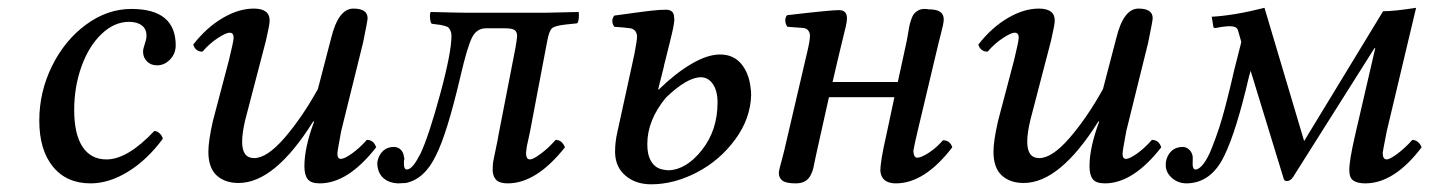

<svg xmlns="http://www.w3.org/2000/svg" viewBox="-20 -462 3678 494"><path d="M398.9 -105Q358.9 -50.8 309.8 -20.5Q260.7 9.8 212.9 9.8Q151.4 9.8 116.2 -33.2Q81.1 -76.2 81.1 -151.9Q81.1 -225.6 113.8 -292Q146.5 -358.4 201.4 -398.7Q256.3 -439 317.9 -439Q432.1 -439 432.1 -345.2Q432.1 -324.2 417.7 -309.1Q403.3 -293.9 383.8 -293.9Q368.2 -293.9 358.2 -304Q348.1 -314 348.1 -329.1Q348.1 -336.4 352.5 -348.9Q356.9 -361.3 356.9 -370.1Q356.9 -387.2 345 -396.5Q333 -405.8 312 -405.8Q273.9 -405.8 241.2 -374.5Q208.5 -343.3 189.7 -291Q170.9 -238.8 170.9 -179.2Q170.9 -116.7 192.4 -84.2Q213.9 -51.8 253.9 -51.8Q308.1 -51.8 377 -125Q383.8 -125 390.4 -119.1Q397 -113.3 398.9 -105Z M788.1 -148.9 786.1 -149.9Q687 8.8 593.8 8.8Q558.6 8.8 537.4 -10.7Q516.1 -30.3 516.1 -71.8Q516.1 -99.1 527.8 -150.9L568.8 -306.2Q581.1 -356 581.1 -365.2Q581.1 -377.9 570.8 -377.9Q561.5 -377.9 540.3 -364Q519 -350.1 501 -329.1Q482.9 -329.1 477.1 -347.2Q511.2 -391.1 552.7 -415.5Q594.2 -439.9 632.8 -439.9Q673.8 -439.9 673.8 -409.2Q673.8 -398.4 664.1 -356.9L610.8 -152.8Q603 -119.6 603 -97.2Q603 -55.2 633.8 -55.2Q667 -55.2 712.2 -107.4Q757.3 -159.7 797.9 -232.9L832 -363.8Q850.6 -439.9 889.2 -439.9Q925.8 -439.9 925.8 -415Q925.8 -409.2 914.1 -352.1L857.9 -125Q848.1 -73.2 848.1 -66.9Q848.1 -53.2 856.9 -53.2Q866.2 -53.2 885.7 -67.1Q905.3 -81.1 923.8 -102.1Q941.4 -102.1 947.8 -83Q875.5 9.8 802.7 9.8Q779.8 9.8 771.5 -1.2Q763.2 -12.2 763.2 -34.2Q763.2 -82.5 788.1 -148.9Z M1262.7 -115.2 1306.6 -340.8Q1310.5 -365.2 1310.5 -369.1Q1310.5 -380.4 1303.7 -384.8Q1296.9 -389.2 1279.8 -389.2H1230.5Q1206.1 -389.2 1194.1 -364.7Q1182.1 -340.3 1164.6 -265.1Q1129.9 -117.2 1101.6 -62Q1072.8 -1.5 1024.4 8.8Q1021 8.8 1014.4 9.3Q1007.8 9.8 1004.4 9.8Q979.5 8.8 965.1 -5.1Q950.7 -19 950.7 -43.9Q953.6 -62 964.8 -73Q976.1 -84 993.7 -84Q1005.4 -83.5 1012 -75.9Q1018.6 -68.4 1019.5 -57.1Q1021.5 -53.7 1019.5 -49.8Q1017.6 -25.9 1026.4 -25.9Q1040.5 -25.9 1057.6 -59.1Q1060.5 -64.9 1061.5 -65.9Q1082.5 -109.9 1112.1 -218.3Q1141.6 -326.7 1141.6 -370.1Q1141.6 -377.4 1139.2 -382.6Q1136.7 -387.7 1134.5 -390.4Q1132.3 -393.1 1124.5 -395.3Q1116.7 -397.5 1113.5 -397.9Q1110.4 -398.4 1098.1 -399.9Q1093.3 -400.4 1090.8 -400.9Q1087.4 -403.8 1086.4 -415.8Q1085.4 -427.7 1088.4 -431.2Q1162.6 -429.2 1184.6 -429.2H1382.8L1468.8 -431.2Q1470.2 -424.8 1469 -414.1Q1467.8 -403.3 1464.4 -401.9L1435.5 -398.9Q1408.2 -396 1400.4 -389.4Q1392.6 -382.8 1387.7 -355L1343.8 -124Q1342.3 -116.2 1339.8 -105.2Q1337.4 -94.2 1335.9 -87.4Q1334.5 -80.6 1334.5 -76.2Q1333.5 -73.2 1333.5 -67.9Q1333.5 -51.8 1343.8 -51.8Q1351.6 -51.8 1371.1 -66.2Q1390.6 -80.6 1409.7 -102.1Q1425.8 -102.1 1433.6 -83Q1359.9 9.8 1286.6 9.8Q1266.6 9.8 1257.8 2Q1249 -5.9 1247.6 -22Q1247.6 -34.2 1248.5 -43Q1250 -52.7 1255.4 -77.6Q1260.7 -102.5 1262.7 -115.2Z M1693.4 -210.9Q1645.5 -152.8 1645.5 -91.8Q1645 -64.5 1655.3 -47.1Q1665.5 -29.8 1684.6 -25.9Q1694.3 -23.9 1700.2 -23.9Q1746.1 -25.4 1786.1 -76.2Q1826.2 -127 1826.2 -198.2Q1826.2 -228 1814.2 -245.6Q1802.2 -263.2 1783.2 -263.2Q1748 -263.2 1693.4 -210.9ZM1687.5 -288.1 1673.3 -231.9H1675.3Q1717.8 -273.4 1759 -297.6Q1800.3 -321.8 1832.5 -321.8Q1867.2 -321.8 1887.2 -297.6Q1907.2 -273.4 1911.1 -236.8Q1912.6 -228 1912.6 -217.8Q1911.1 -156.7 1871.3 -102.8Q1831.5 -48.8 1772.7 -18.3Q1713.9 12.2 1655.3 12.2Q1615.7 12.2 1589.4 -10Q1563 -32.2 1562.5 -70.8Q1562.5 -96.7 1568.4 -122.1L1604.5 -287.1Q1611.3 -318.8 1612.3 -323.2Q1619.1 -357.9 1619.1 -369.1Q1617.2 -386.7 1601.6 -389.2Q1589.8 -391.1 1560.5 -393.1Q1550.3 -408.7 1560.5 -421.9Q1572.8 -423.3 1605.2 -428Q1637.7 -432.6 1658.2 -434.8Q1678.7 -437 1693.4 -437Q1714.4 -437 1714.4 -417Q1715.8 -411.6 1714.4 -404.8Q1713.4 -396.5 1710.7 -383.8Q1708 -371.1 1703.1 -351.8Q1698.2 -332.5 1695.3 -320.8Q1694.3 -315.4 1691.4 -304.9Q1688.5 -294.4 1687.5 -288.1Z M1997.1 -71.8 2055.2 -320.8Q2064 -356.4 2064 -370.1Q2064 -377.9 2059.3 -383.8Q2054.7 -389.6 2045.9 -390.1L2005.9 -393.1Q2001 -399.9 2000.5 -408.2Q2000 -416.5 2004.9 -422.9Q2117.2 -436 2138.2 -436Q2159.2 -436 2159.2 -415Q2159.2 -407.2 2156 -393.3Q2152.8 -379.4 2147 -356.2Q2141.1 -333 2138.2 -319.8L2122.1 -251H2290L2313 -356.9Q2314.5 -363.3 2316.4 -376Q2318.4 -388.7 2319.8 -395.5Q2321.3 -402.3 2324.5 -411.9Q2327.6 -421.4 2331.8 -426.5Q2335.9 -431.6 2342.8 -435.3Q2349.6 -439 2358.9 -439Q2366.2 -439 2368.2 -438Q2390.1 -438 2399.2 -431.4Q2408.2 -424.8 2408.2 -412.1Q2408.2 -406.7 2406 -396.2Q2403.8 -385.7 2400.1 -371.8Q2396.5 -357.9 2395 -352.1L2340.8 -124Q2331.5 -84.5 2331.1 -79.1Q2330.1 -76.2 2330.1 -71.8Q2331.5 -56.2 2339.8 -56.2Q2349.6 -56.2 2368.9 -68.4Q2388.2 -80.6 2406.2 -101.1Q2424.3 -101.1 2430.2 -83Q2358.9 9.8 2285.2 9.8Q2248 9.8 2245.1 -22Q2245.1 -47.9 2260.3 -113.8L2281.2 -211.9H2112.8L2081.1 -69.8Q2080.1 -65.4 2078.1 -55.9Q2076.2 -46.4 2075.2 -42Q2071.3 -16.6 2060.5 -3.4Q2049.8 9.8 2026.9 9.8Q2002.9 9.8 1993.4 2.9Q1983.9 -3.9 1983.9 -17.1Q1983.9 -21 1986.1 -29.8Q1988.3 -38.6 1991.9 -51.8Q1995.6 -64.9 1997.1 -71.8Z M2808.1 -148.9 2806.2 -149.9Q2707 8.8 2613.8 8.8Q2578.6 8.8 2557.4 -10.7Q2536.1 -30.3 2536.1 -71.8Q2536.1 -99.1 2547.9 -150.9L2588.9 -306.2Q2601.1 -356 2601.1 -365.2Q2601.1 -377.9 2590.8 -377.9Q2581.5 -377.9 2560.3 -364Q2539.1 -350.1 2521 -329.1Q2502.9 -329.1 2497.1 -347.2Q2531.2 -391.1 2572.8 -415.5Q2614.3 -439.9 2652.8 -439.9Q2693.8 -439.9 2693.8 -409.2Q2693.8 -398.4 2684.1 -356.9L2630.9 -152.8Q2623 -119.6 2623 -97.2Q2623 -55.2 2653.8 -55.2Q2687 -55.2 2732.2 -107.4Q2777.3 -159.7 2817.9 -232.9L2852.1 -363.8Q2870.6 -439.9 2909.2 -439.9Q2945.8 -439.9 2945.8 -415Q2945.8 -409.2 2934.1 -352.1L2877.9 -125Q2868.2 -73.2 2868.2 -66.9Q2868.2 -53.2 2877 -53.2Q2886.2 -53.2 2905.8 -67.1Q2925.3 -81.1 2943.8 -102.1Q2961.4 -102.1 2967.8 -83Q2895.5 9.8 2822.8 9.8Q2799.8 9.8 2791.5 -1.2Q2783.2 -12.2 2783.2 -34.2Q2783.2 -82.5 2808.1 -148.9Z M3055.7 -25.9Q3065.4 -25.9 3076.7 -40.8Q3087.9 -55.7 3097.9 -81.1Q3107.9 -106.4 3116.5 -132.3Q3125 -158.2 3132.6 -187.7Q3140.1 -217.3 3144 -232.7Q3147.9 -248 3150.4 -259.8Q3154.8 -279.8 3163.1 -311.5Q3171.4 -343.3 3173.8 -354L3165.5 -382.8Q3163.6 -392.1 3152.6 -393.8Q3141.6 -395.5 3127.4 -393.1H3125.5L3108.4 -390.1Q3101.6 -388.7 3101.6 -395L3097.7 -418.9Q3157.2 -422.4 3233.4 -441.9L3335.4 -99.1L3538.6 -433.1Q3567.4 -433.1 3623.5 -441.9L3547.9 -124Q3537.6 -71.8 3537.6 -68.8Q3537.6 -51.8 3547.9 -51.8Q3555.7 -51.8 3575.4 -66.4Q3595.2 -81.1 3613.8 -102.1Q3630.4 -101.1 3637.7 -83Q3567.4 9.8 3492.7 9.8Q3473.1 9.8 3462.6 2.9Q3452.1 -3.9 3451.7 -22Q3450.7 -45.9 3466.8 -115.2L3518.6 -338.9L3515.6 -336.9L3306.6 -5.9Q3299.8 3.9 3290.5 3.9Q3283.2 3.9 3281.7 -5.9L3197.8 -279.8L3193.8 -266.1Q3161.1 -125 3130.4 -62Q3096.2 9.8 3031.7 9.8Q3010.7 9.3 2995.6 -3.9Q2980.5 -17.1 2979.5 -34.2V-43.9Q2982.4 -62.5 2993.9 -73.2Q3005.4 -84 3023.4 -84Q3033.7 -83.5 3040.8 -75.9Q3047.9 -68.4 3048.8 -58.1V-49.8Q3046.9 -25.9 3055.7 -25.9Z"/></svg>

Font: Common Serif News
Style: Italic
Weight: 450
Italic angle: -12°
Designer: Philipp H. Poll, Khaled Hosny
Foundry: Stefan Peev, Context Ltd.
Version: Version 1.026